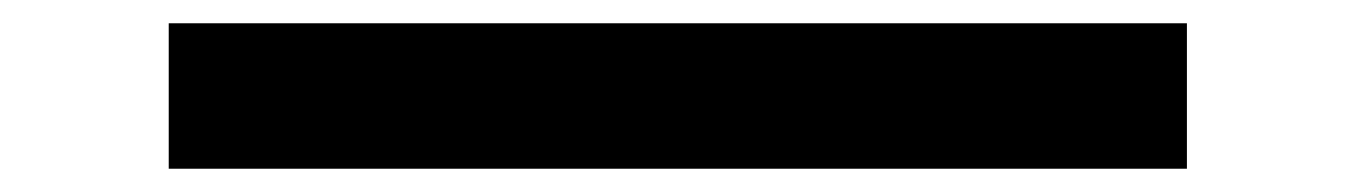

<svg xmlns="http://www.w3.org/2000/svg" viewBox="-20 -895 1165 165"><path d="M125 -875H1000V-750H125Z"/></svg>

Font: Dogica Pixel
Style: Bold
Weight: 700
Designer: Roberto Mocci
Version: Version 001.000